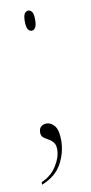

<svg xmlns="http://www.w3.org/2000/svg" viewBox="-79 -543 346 732"><g transform="rotate(-10 93.5 -177.5)"><path d="M86 -431Q78 -431 72 -439.5Q66 -448 66 -471Q66 -493 72 -501Q78 -509 86 -509Q94 -509 100 -501Q106 -493 106 -471Q106 -448 100 -439.5Q94 -431 86 -431ZM23 144Q60 129 81.5 95.5Q103 62 103 31Q103 13 95 3.5Q87 -6 76.5 -11.5Q66 -17 58 -23.5Q50 -30 50 -43Q50 -59 59 -66Q68 -73 79 -73Q97 -73 110.5 -56.5Q124 -40 124 0Q124 46 101 89Q78 132 23 154Z"/></g></svg>

Font: Noto Serif Display Condensed Thin
Style: Regular
Weight: 100
Width: 3
Designer: Monotype Design Team
Foundry: Monotype Imaging Inc.
Version: Version 2.009